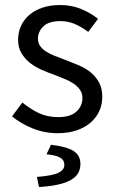

<svg xmlns="http://www.w3.org/2000/svg" viewBox="-20 -518 459 764"><path d="M209 12Q157 12 110 -7Q63 -26 28 -55L69 -110Q101 -84 134.5 -68Q168 -52 212 -52Q260 -52 284 -74Q308 -96 308 -128Q308 -147 298 -161Q288 -175 272.5 -185.5Q257 -196 237 -204Q217 -212 197 -220Q171 -229 145 -240.5Q119 -252 98.5 -268.5Q78 -285 65 -307Q52 -329 52 -360Q52 -389 63.5 -414.5Q75 -440 96.5 -458.5Q118 -477 149 -487.5Q180 -498 219 -498Q265 -498 303.5 -482Q342 -466 370 -443L331 -391Q306 -410 279 -422Q252 -434 220 -434Q174 -434 152.5 -413Q131 -392 131 -364Q131 -347 140 -334.5Q149 -322 164 -312.5Q179 -303 198.5 -295.5Q218 -288 239 -280Q265 -270 291.5 -259Q318 -248 339 -231.5Q360 -215 373.5 -191Q387 -167 387 -133Q387 -103 375.5 -77Q364 -51 341.5 -31Q319 -11 285.5 0.5Q252 12 209 12ZM135 226 127 186Q190 181 213 169.5Q236 158 236 138Q236 118 218 108.5Q200 99 165 96L183 58Q248 66 274 83.5Q300 101 300 135Q300 179 257.5 200.5Q215 222 135 226Z"/></svg>

Font: Giro Regular
Style: Regular
Weight: 400
Designer: Paul D. Hunt
Foundry: Adobe Systems Incorporated
Version: Version 1.000;PS 1.0;hotconv 1.0.88;makeotf.lib2.5.647800